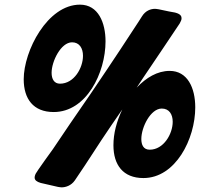

<svg xmlns="http://www.w3.org/2000/svg" viewBox="-20 -786 860 826"><path d="M211 -304C352 -304 434 -473 434 -608C434 -688 403 -766 324 -766C184 -766 82 -567 82 -445C82 -361 123 -304 211 -304ZM345 -74C386 -138 442 -223 506 -315C481 -262 468 -211 468 -161C468 -77 509 -20 597 -20C735 -20 820 -188 820 -324C820 -409 786 -481 710 -481C657 -481 609 -452 568 -409C607 -469 645 -523 682 -579L753 -685C758 -694 761 -701 761 -706C761 -713 761 -725 733 -732C716 -735 699 -738 682 -742L663 -746C656 -747 651 -748 647 -748C628 -748 606 -740 591 -716L577 -694C538 -634 474 -536 371 -384C307 -291 253 -213 208 -145C181 -108 160 -78 144 -55L139 -47C132 -38 129 -29 129 -22C129 -11 138 -4 155 1L229 18C236 19 241 20 245 20C262 20 286 13 302 -10ZM238 -426C213 -426 202 -446 202 -473C202 -522 242 -604 290 -604C322 -604 337 -578 337 -546C337 -494 299 -426 238 -426ZM624 -142C597 -142 588 -163 588 -188C588 -239 628 -319 676 -319C708 -319 723 -294 723 -262C723 -210 684 -142 624 -142Z"/></svg>

Font: Bangerz
Style: Bold
Weight: 700
Designer: vernon adams
Foundry: Vernon Adams
Version: Version 2.10;December 28, 2023;FontCreator 13.0.0.2683 64-bi